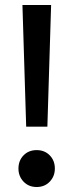

<svg xmlns="http://www.w3.org/2000/svg" viewBox="-20 -740 302 770"><path d="M85 -232 70 -720H185L170 -232ZM127 10Q95 10 74.5 -11.5Q54 -33 54 -64Q54 -96 74.5 -117Q95 -138 127 -138Q159 -138 179.5 -117Q200 -96 200 -64Q200 -33 179.5 -11.5Q159 10 127 10Z"/></svg>

Font: Outfit Medium
Style: Regular
Weight: 500
Designer: Rodrigo Fuenzalida
Foundry: fragTYPE
Version: Version 1.100; ttfautohint (v1.8.4.7-5d5b);gftools[0.9.27]